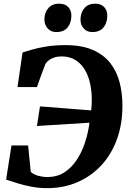

<svg xmlns="http://www.w3.org/2000/svg" viewBox="-20 -992 694 1021"><path d="M230.5 8.5Q188.5 8.5 149.5 1.2Q110.5 -6 76 -16.5Q41.5 -27 12.5 -37L41 -218.5H129.5L143.5 -78Q159.5 -63.5 184 -57Q208.5 -50.5 232.5 -50.5Q282 -50.5 320.2 -74.2Q358.5 -98 386.2 -139Q414 -180 431.2 -231.8Q448.5 -283.5 456 -339.5L176.5 -322L192.5 -426Q213 -425 244.2 -422.5Q275.5 -420 312.5 -417Q349.5 -414 388.8 -410.8Q428 -407.5 465 -405Q466.5 -420.5 467.5 -436.8Q468.5 -453 468 -469Q467.5 -510.5 458.5 -550.5Q449.5 -590.5 430.2 -622.5Q411 -654.5 380.5 -673.2Q350 -692 307.5 -692Q285.5 -692 268.2 -686.2Q251 -680.5 239 -671.2Q227 -662 221 -650.5Q216 -637 210.2 -621.8Q204.5 -606.5 198.5 -590.8Q192.5 -575 187 -559.2Q181.5 -543.5 176.5 -529H73L100 -713Q117.5 -719 149.8 -728.2Q182 -737.5 227.2 -744.8Q272.5 -752 328.5 -752Q415.5 -752 474 -726.2Q532.5 -700.5 567 -655.8Q601.5 -611 616.2 -553.5Q631 -496 631 -432.5Q631.5 -334 602.5 -253.2Q573.5 -172.5 519.8 -114Q466 -55.5 392.5 -23.5Q319 8.5 230.5 8.5ZM279 -821.5Q251 -821.5 233.5 -841Q216 -860.5 216 -889.5Q217 -927 238 -949.8Q259 -972.5 294 -972.5Q327 -972.5 343.8 -953.5Q360.5 -934.5 359.5 -907Q359 -869.5 339 -845.5Q319 -821.5 279 -821.5ZM470.5 -821.5Q442.5 -821.5 425 -841Q407.5 -860.5 408 -889.5Q409 -927 429.8 -949.8Q450.5 -972.5 485.5 -972.5Q518 -972.5 534.8 -953.5Q551.5 -934.5 550.5 -907Q550 -869.5 530 -845.5Q510 -821.5 470.5 -821.5Z"/></svg>

Font: Merriweather 36pt ExtraBold
Style: Italic
Weight: 800
Italic angle: -7.8°
Version: Version 2.101